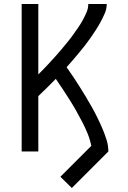

<svg xmlns="http://www.w3.org/2000/svg" viewBox="-20 -755 640 957"><path d="M338 182 281 126 435 -28Q429 -59 417 -88.5Q405 -118 390.5 -146Q376 -174 360.5 -201.5Q345 -229 328 -256Q311 -283 293.5 -309.5Q276 -336 258 -362Q237 -340 215 -318.5Q193 -297 171 -276V0H88V-735H171V-384Q171 -384 171 -384Q171 -384 171 -384Q187 -400 202 -415.5Q217 -431 231.5 -447Q246 -463 260.5 -479Q275 -495 289 -512Q303 -529 317 -546Q331 -563 343.5 -580.5Q356 -598 368.5 -616Q381 -634 391.5 -653Q402 -672 411 -692.5Q420 -713 420 -735H512Q512 -711 502.5 -689Q493 -667 482 -646.5Q471 -626 458 -606Q445 -586 431.5 -566.5Q418 -547 403.5 -528.5Q389 -510 374 -492Q359 -474 343.5 -456Q328 -438 312 -420Q329 -396 345.5 -371.5Q362 -347 377.5 -322Q393 -297 408.5 -271.5Q424 -246 438.5 -220Q453 -194 466 -167.5Q479 -141 490.5 -114Q502 -87 511 -58.5Q520 -30 520 0Z"/></svg>

Font: Iosevka Curly Extended
Style: Regular
Weight: 400
Width: 7
Monospace: yes
Designer: Belleve Invis
Foundry: Belleve Invis
Version: Version 11.1.0; ttfautohint (v1.8.3)